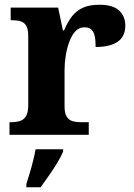

<svg xmlns="http://www.w3.org/2000/svg" viewBox="-20 -568 563 809"><path d="M20 0V-53H24Q47 -53 63.5 -58Q80 -63 89.5 -78.5Q99 -94 99 -125V-415Q99 -445 90.5 -459.5Q82 -474 66 -478.5Q50 -483 28 -483H25V-536H225L245 -440H250Q265 -476 284 -500Q303 -524 330.5 -536Q358 -548 399 -548Q456 -548 482 -523.5Q508 -499 508 -460Q508 -414 475.5 -392Q443 -370 383 -370Q383 -398 379 -416Q375 -434 365 -443.5Q355 -453 336 -453Q313 -453 297.5 -436Q282 -419 272 -392Q262 -365 257 -333.5Q252 -302 252 -273V-120Q252 -91 261 -76.5Q270 -62 286 -57.5Q302 -53 322 -53H354V0ZM91 208Q97 188 105 162Q113 136 119.5 109.5Q126 83 130 61H246V71Q237 92 221 118.5Q205 145 186 172Q167 199 151 221H91Z"/></svg>

Font: Noto Serif Khmer
Style: Bold
Weight: 700
Version: Version 2.003